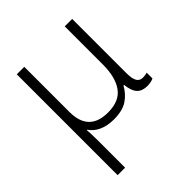

<svg xmlns="http://www.w3.org/2000/svg" viewBox="-210 -665 1034 1034"><g transform="rotate(-45 307.0 -148.0)"><path d="M145 235.8V29.8C145 -4.9 143.6 -33.2 142.1 -53.2H145C170.4 -15.6 216.3 9.8 287.1 9.8C331.1 9.8 365.7 1 391.1 -16.1C416.5 -33.2 436.5 -55.7 451.2 -83H456.1C463.9 -15.1 489.7 9.8 542 9.8C561 9.8 579.6 5.4 588.9 0V-43.9C578.6 -40.5 567.4 -39.1 556.2 -39.1C526.9 -39.1 509.8 -58.1 509.8 -119.1V-532.2H453.1V-242.2C453.1 -177.2 440.4 -127.4 415 -92.3C389.6 -56.6 348.1 -39.1 290 -39.1C193.4 -39.1 145 -88.9 145 -188V-532.2H87.9V235.8Z"/></g></svg>

Font: Noto Reveo Sans
Style: Regular
Weight: 300
Designer: Monotype Design Team
Foundry: Monotype Imaging Inc.
Version: Version 2.007